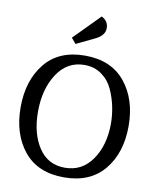

<svg xmlns="http://www.w3.org/2000/svg" viewBox="-96 -964 856 1050"><g transform="rotate(10 331.5 -439.0)"><path d="M371.1 -766.6Q420.9 -791 420.9 -831.1Q420.9 -871.1 382.8 -889.6L242.2 -747.1L267.6 -716.8ZM129.9 -316.4Q129.9 -442.4 185.5 -527.3Q241.2 -612.3 336.9 -612.3Q391.6 -612.3 432.1 -583.5Q472.7 -554.7 493.7 -508.8Q514.6 -462.9 524.4 -415.5Q534.2 -368.2 534.2 -321.3Q534.2 -201.2 478.5 -120.6Q422.9 -40 327.1 -40Q232.4 -40 181.2 -118.2Q129.9 -196.3 129.9 -316.4ZM554.2 -81.5Q631.8 -175.8 631.8 -324.2Q631.8 -472.7 554.2 -567.9Q476.6 -663.1 331.1 -663.1Q185.5 -663.1 108.9 -567.9Q32.2 -472.7 32.2 -324.2Q32.2 -175.8 108.9 -81.5Q185.5 12.7 331.1 12.7Q476.6 12.7 554.2 -81.5Z"/></g></svg>

Font: Kurale
Style: Regular
Weight: 400
Version: 1.0; ttfautohint (v1.3)